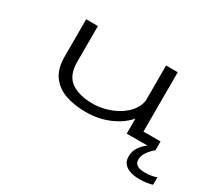

<svg xmlns="http://www.w3.org/2000/svg" viewBox="-131 -755 1363 1220"><g transform="rotate(30 550.0 -144.5)"><path d="M479.5 11.5Q398 11.5 332.5 -11.2Q267 -34 228.8 -86Q190.5 -138 190.5 -226.5V-500.5H276.5V-237.5Q276.5 -138.5 334.8 -97.5Q393 -56.5 493 -56.5Q540 -56.5 587 -69.5Q634 -82.5 674.2 -106.5Q714.5 -130.5 742 -164.5Q769.5 -198.5 777 -240.5V-500H862.5V-64.5H988V0H777V-110.5Q730.5 -55.5 652.5 -22Q574.5 11.5 479.5 11.5ZM1084.5 143V197.5Q1070 202.5 1044.8 206.5Q1019.5 210.5 987.5 210.5Q957 210.5 927.5 202.5Q898 194.5 878.8 174.5Q859.5 154.5 859.5 118.5Q859.5 78 881.8 47.5Q904 17 929.5 0H988Q963 20 943 47.8Q923 75.5 923 104.5Q923 127 935 138.2Q947 149.5 964.2 153.2Q981.5 157 998 157Q1023.5 157 1048.8 152.5Q1074 148 1084.5 143Z"/></g></svg>

Font: Trispace Expanded Light
Style: Regular
Weight: 300
Width: 7
Designer: Tyler Finck
Foundry: Etcetera Type Company
Version: Version 1.210; ttfautohint (v1.8.3)